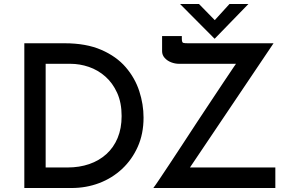

<svg xmlns="http://www.w3.org/2000/svg" viewBox="-20 -943 1454 963"><path d="M102 0V-726H304Q412 -726 488 -693Q564 -660 610.5 -606Q657 -552 678.5 -486Q700 -420 700 -353Q700 -272 671 -207Q642 -142 592 -95.5Q542 -49 477 -24.5Q412 0 339 0ZM209 -103H319Q378 -103 427.5 -120Q477 -137 513.5 -170Q550 -203 570 -251Q590 -299 590 -361Q590 -428 567.5 -477.5Q545 -527 508 -559.5Q471 -592 425.5 -607.5Q380 -623 333 -623H209ZM749 0Q759 -13 780 -44.5Q801 -76 831 -121Q861 -166 895.5 -219Q930 -272 966.5 -327.5Q1003 -383 1038 -435.5Q1073 -488 1102.5 -532.5Q1132 -577 1153.5 -608.5Q1175 -640 1184 -652L1197 -623H878Q858 -623 838.5 -630.5Q819 -638 806 -652.5Q793 -667 793 -686V-762H892V-749Q892 -730 899 -728Q906 -726 923 -726H1352L924 -90L918 -103H1361V0ZM978 -923 1069 -830 1039 -822 1131 -923H1226L1057 -749H1056L883 -923Z"/></svg>

Font: Josefin Sans Medium
Style: Regular
Weight: 500
Designer: Santiago Orozco
Foundry: Typemade
Version: Version 2.001